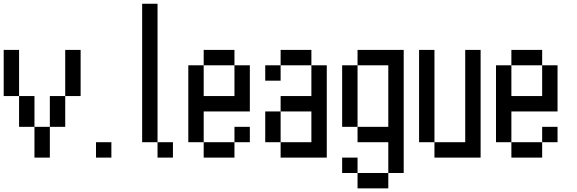

<svg xmlns="http://www.w3.org/2000/svg" viewBox="-20 -937 3123 1040"><path d="M0 -416.7V-666.7H83.3V-416.7ZM83.3 -416.7H166.7V-250H83.3ZM166.7 -83.3V-250H250V-83.3ZM250 -416.7H333.3V-250H250ZM333.3 -416.7V-666.7H416.7V-416.7Z M500 -83.3V-166.7H583.3V-83.3Z M833.3 -916.7V-166.7H750V-916.7ZM833.3 -166.7H916.7V-83.3H833.3Z M1000 -166.7V-583.3H1083.3V-416.7H1250V-583.3H1333.3V-333.3H1083.3V-166.7ZM1083.3 -166.7H1250V-83.3H1083.3ZM1083.3 -583.3V-666.7H1250V-583.3ZM1250 -166.7V-250H1333.3V-166.7Z M1416.7 -166.7V-333.3H1500V-166.7ZM1416.7 -500V-583.3H1500V-500ZM1500 -166.7H1666.7V-333.3H1500V-416.7H1666.7V-583.3H1750V-83.3H1500ZM1500 -583.3V-666.7H1666.7V-583.3Z M1833.3 0V-83.3H1916.7V0ZM1833.3 -250V-583.3H1916.7V-250ZM1916.7 -166.7V-250H2083.3V-583.3H1916.7V-666.7H2166.7V0H2083.3V-166.7ZM1916.7 0H2083.3V83.3H1916.7Z M2250 -166.7V-666.7H2333.3V-166.7ZM2583.3 -83.3H2333.3V-166.7H2500V-666.7H2583.3Z M2666.7 -166.7V-583.3H2750V-416.7H2916.7V-583.3H3000V-333.3H2750V-166.7ZM2750 -166.7H2916.7V-83.3H2750ZM2750 -583.3V-666.7H2916.7V-583.3ZM2916.7 -166.7V-250H3000V-166.7Z"/></svg>

Font: Galmuri11 Condensed
Style: Regular
Weight: 400
Width: 3
Designer: Lee Minseo (quiple)
Version: Version 2.399;hotconv 1.1.1;makeotfexe 2.6.0 DEVELOPMENT